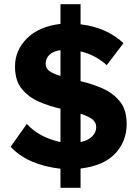

<svg xmlns="http://www.w3.org/2000/svg" viewBox="-20 -788 654 908"><path d="M266 100V10Q110 -8 30 -94L107 -202Q163 -139 266 -116V-274Q213 -286 164.5 -307Q116 -328 83.5 -367Q51 -406 51 -474Q51 -550 107.5 -606.5Q164 -663 266 -675V-768H361V-673Q483 -659 564 -584L485 -480Q430 -529 361 -545V-404Q414 -392 463.5 -370.5Q513 -349 546 -309.5Q579 -270 579 -202Q579 -119 524.5 -61.5Q470 -4 361 9V100ZM196 -486Q196 -464 215 -451Q234 -438 266 -429V-551Q232 -546 214 -529Q196 -512 196 -486ZM435 -186Q435 -211 414.5 -225.5Q394 -240 361 -250V-116Q398 -124 416.5 -143.5Q435 -163 435 -186Z"/></svg>

Font: UN Bangla
Style: Bold
Weight: 700
Designer: Desinged by Rajon, Unicode developed by Rashed (IMGN)
Version: Version 2.001;March 19, 2023;FontCreator 14.0.0.2901 64-bit